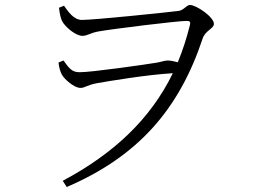

<svg xmlns="http://www.w3.org/2000/svg" viewBox="-20 -711 1040 771"><path d="M309 -631C275 -631 253 -666 237 -688L217 -680C220 -653 224 -638 229 -627C241 -603 284 -567 311 -567C331 -567 342 -579 377 -585C433 -595 693 -627 729 -627C740 -627 747 -626 742 -608C729 -556 713 -507 694 -461C679 -465 665 -468 653 -468C640 -468 627 -462 607 -459C565 -452 349 -421 300 -421C269 -421 258 -436 235 -468L215 -460C217 -440 222 -424 228 -412C239 -392 278 -358 303 -358C322 -358 327 -369 370 -377C421 -386 570 -411 674 -417C583 -230 433 -92 232 15L248 40C534 -83 699 -271 794 -557C805 -589 839 -596 839 -615C839 -643 768 -691 743 -691C728 -691 718 -669 696 -667C648 -661 359 -631 309 -631Z"/></svg>

Font: Noto Serif TC Light
Style: Regular
Weight: 300
Designer: Ryoko NISHIZUKA 西塚涼子 (kana & ideographs); Frank Grießhammer (Latin, Greek & Cyrillic); Wenlong ZHANG 张文龙 (bopomofo); San
Foundry: Adobe
Version: Version 2.001;hotconv 1.1.0;makeotfexe 2.6.0